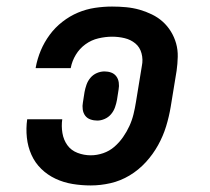

<svg xmlns="http://www.w3.org/2000/svg" viewBox="-20 -558 640 586"><path d="M257 8Q229 8 201.5 3.5Q174 -1 149.5 -12.5Q125 -24 106 -42.5Q87 -61 76 -85.5Q65 -110 62 -138Q59 -166 63 -194H170Q167 -173 170.5 -152Q174 -131 185.5 -115Q197 -99 216.5 -91.5Q236 -84 257 -84Q276 -84 295 -90.5Q314 -97 329 -110Q344 -123 355.5 -139.5Q367 -156 375 -173.5Q383 -191 387.5 -209.5Q392 -228 395 -247L413 -357Q417 -376 412 -395Q407 -414 393 -425.5Q379 -437 360.5 -441.5Q342 -446 322 -446Q302 -446 280.5 -441Q259 -436 241 -423Q223 -410 211.5 -391Q200 -372 196 -351Q196 -351 196 -350.5Q196 -350 196 -350H89Q89 -350 89 -351Q89 -352 89 -352Q94 -379 104.5 -404Q115 -429 131.5 -451.5Q148 -474 170.5 -491.5Q193 -509 218 -519.5Q243 -530 269.5 -534Q296 -538 322 -538Q344 -538 365 -536Q386 -534 405.5 -528.5Q425 -523 443.5 -514Q462 -505 476.5 -492Q491 -479 501.5 -462Q512 -445 517.5 -425.5Q523 -406 522.5 -384.5Q522 -363 519 -342L501 -232Q496 -202 487 -172.5Q478 -143 462.5 -115Q447 -87 425 -63Q403 -39 375.5 -22.5Q348 -6 317.5 1Q287 8 257 8ZM277 -190Q266 -190 256 -193.5Q246 -197 240 -205Q234 -213 232.5 -224Q231 -235 233 -245L238 -277Q240 -288 244 -299.5Q248 -311 256 -320.5Q264 -330 275.5 -335Q287 -340 299 -340Q310 -340 319.5 -336.5Q329 -333 335 -325Q341 -317 342.5 -306Q344 -295 342 -285L337 -253Q335 -242 331 -230.5Q327 -219 319 -209.5Q311 -200 299.5 -195Q288 -190 277 -190Z"/></svg>

Font: Iosevka Curly Slab SmBdExObl
Style: Regular
Weight: 600
Width: 7
Italic angle: -9°
Monospace: yes
Designer: Belleve Invis
Foundry: Belleve Invis
Version: Version 11.1.0; ttfautohint (v1.8.3)